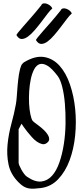

<svg xmlns="http://www.w3.org/2000/svg" viewBox="-20 -1139 506 1163"><path d="M92.8 -34.2Q43.9 -83 31.7 -142.6Q19.5 -202.1 25.9 -265.1Q32.2 -328.1 49.3 -390.6Q66.4 -453.1 76.2 -507.8Q80.1 -529.3 82 -559.6Q84 -589.8 86.9 -623Q89.8 -656.2 94.7 -688.5Q99.6 -720.7 110.4 -746.1Q111.3 -748 117.2 -754.4Q123 -760.7 127 -762.7Q194.3 -802.7 248 -793.5Q301.8 -784.2 340.8 -740.7Q379.9 -697.3 403.8 -627.4Q427.7 -557.6 435.5 -478Q443.4 -398.4 435.1 -316.9Q426.8 -235.4 401.4 -167.5Q376 -99.6 332.5 -53.7Q289.1 -7.8 227.5 0Q204.1 2.9 186.5 3.9Q168.9 4.9 153.3 2Q137.7 -1 123.5 -9.3Q109.4 -17.6 92.8 -34.2ZM143.6 -68.4Q192.4 -35.2 230 -39.6Q267.6 -43.9 294.9 -74.2Q322.3 -104.5 339.8 -155.3Q357.4 -206.1 366.7 -266.1Q376 -326.2 377 -390.6Q377.9 -455.1 373 -511.7Q368.2 -568.4 356.9 -612.8Q345.7 -657.2 330.1 -677.7Q293.9 -725.6 267.1 -741.2Q240.2 -756.8 220.2 -750.5Q200.2 -744.1 187 -719.2Q173.8 -694.3 166.5 -659.7Q159.2 -625 156.7 -585.4Q154.3 -545.9 156.2 -510.3Q158.2 -474.6 164.1 -446.3Q169.9 -418 177.7 -407.2Q180.7 -403.3 192.4 -394.5Q204.1 -385.7 218.8 -374.5Q233.4 -363.3 247.6 -349.6Q261.7 -335.9 270 -321.8Q278.3 -307.6 277.8 -294.9Q277.3 -282.2 261.7 -271.5Q249 -262.7 233.9 -266.6Q218.8 -270.5 203.1 -281.2Q187.5 -292 172.9 -308.6Q158.2 -325.2 145.5 -340.8Q132.8 -356.4 123.5 -370.1Q114.3 -383.8 110.4 -389.6L92.8 -356.4V-153.3Q92.8 -147.5 97.7 -135.7Q102.5 -124 109.9 -110.8Q117.2 -97.7 126 -85.9Q134.8 -74.2 143.6 -68.4ZM80.1 -925.8Q78.1 -927.7 89.8 -942.4Q101.6 -957 122.6 -981Q143.6 -1004.9 171.4 -1036.6Q199.2 -1068.4 229.5 -1106.4Q233.4 -1116.2 243.2 -1118.2Q252.9 -1120.1 263.7 -1116.2Q274.4 -1112.3 283.7 -1105Q293 -1097.7 296.9 -1087.9Q284.2 -1077.1 267.1 -1054.7Q250 -1032.2 230.5 -1006.3Q210.9 -980.5 189.9 -956.1Q168.9 -931.6 149.4 -917.5Q129.9 -903.3 111.8 -902.8Q93.8 -902.3 80.1 -925.8ZM198.2 -895.5Q196.3 -897.5 208 -912.1Q219.7 -926.8 240.7 -950.7Q261.7 -974.6 289.6 -1006.3Q317.4 -1038.1 347.7 -1076.2Q351.6 -1085.9 361.3 -1087.9Q371.1 -1089.8 381.8 -1085.9Q392.6 -1082 401.9 -1074.7Q411.1 -1067.4 415 -1057.6Q402.3 -1046.9 385.3 -1024.4Q368.2 -1002 348.6 -976.1Q329.1 -950.2 308.1 -925.8Q287.1 -901.4 267.6 -887.2Q248 -873 230 -873Q211.9 -873 198.2 -895.5Z"/></svg>

Font: Over the Rainbow
Style: Regular
Weight: 400
Designer: Kimberly Geswein
Foundry: Kimberly Geswein
Version: Version 1.002 2010